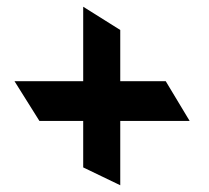

<svg xmlns="http://www.w3.org/2000/svg" viewBox="-20 -578 621 570"><path d="M543 -219H337V-28L227 -81V-219H97L23 -337H227V-558L337 -489V-337H472Z"/></svg>

Font: Ekushey Amar Desh
Style: Regular
Weight: 400
Designer: Al Mamun Sumon
Foundry: Al Mamun Sumon
Version: Version 1.0